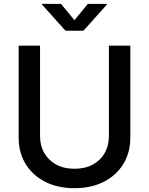

<svg xmlns="http://www.w3.org/2000/svg" viewBox="-20 -964 772 995"><path d="M366.2 11.2Q278.8 11.2 213.6 -22.2Q148.4 -55.7 112.5 -114.7Q76.7 -173.8 76.7 -250V-727.5H187.5V-258.8Q187.5 -209.5 209.2 -171.4Q231 -133.3 271 -111.3Q311 -89.4 366.2 -89.4Q421.4 -89.4 461.4 -111.3Q501.5 -133.3 522.9 -171.4Q544.4 -209.5 544.4 -258.8V-727.5H655.3V-250Q655.3 -173.8 619.4 -114.7Q583.5 -55.7 518.6 -22.2Q453.6 11.2 366.2 11.2ZM296.4 -943.8 365.7 -859.4 435.1 -943.8H534.2V-940.4L412.1 -804.7H319.3L197.8 -940.4V-943.8Z"/></svg>

Font: Inter 18pt Medium
Style: Regular
Weight: 500
Designer: Rasmus Andersson
Foundry: rsms
Version: Version 4.001;git-66647c0bb